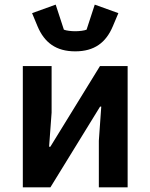

<svg xmlns="http://www.w3.org/2000/svg" viewBox="-20 -797 640 817"><path d="M77.1 0H194.6L405.9 -343.4H410.9L400.6 -198.2V0H523.1V-516H405.5L194.2 -172.6H188.9L199.6 -317.8V-516H77.1ZM116.5 -741.1 139.6 -685.4C169 -615.4 218.8 -578.5 300.1 -578.5C381.4 -578.5 430.8 -615.4 460.2 -685.4L483.7 -741.1L383.2 -777.3L348.4 -670.8C338.4 -666.5 316.8 -664.1 300.1 -664.1C283.4 -664.1 261.7 -666.5 251.8 -670.8L217 -777.3Z"/></svg>

Font: Margiela Mono SemiBold
Style: Regular
Weight: 600
Designer: Mike Abbink, Paul van der Laan, Pieter van Rosmalen
Foundry: Bold Monday
Version: Version 2.003 2021